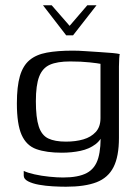

<svg xmlns="http://www.w3.org/2000/svg" viewBox="-20 -594 528 728"><path d="M143 -574H176L244 -496L311 -574H346L257 -460H231ZM230 114Q208 114 180.5 112.5Q153 111 128 106.5Q103 102 86.5 93.5Q70 85 70 72Q70 68 70 62Q70 56 70 54Q84 61 110.5 67Q137 73 167 76Q197 79 219 79Q277 79 309 62Q341 45 352.5 5.5Q364 -34 361 -99H376Q366 -65 342 -47Q318 -29 285 -22Q252 -15 214 -15Q156 -15 118 -28.5Q80 -42 62 -82.5Q44 -123 44 -202Q44 -266 55.5 -305.5Q67 -345 92 -366Q117 -387 157.5 -394.5Q198 -402 256 -402Q278 -402 305 -400Q332 -398 359 -396.5Q386 -395 406.5 -393Q427 -391 434 -389Q433 -386 432 -372.5Q431 -359 431 -341.5Q431 -324 431 -308V-71Q431 -1 410.5 39.5Q390 80 346 97Q302 114 230 114ZM230 -57Q267 -57 296 -65.5Q325 -74 343 -93.5Q361 -113 361 -146V-352Q352 -354 320 -357.5Q288 -361 246 -361Q197 -361 169 -348.5Q141 -336 128.5 -303.5Q116 -271 116 -210Q116 -148 127 -114.5Q138 -81 163 -69Q188 -57 230 -57Z"/></svg>

Font: Genos Thin
Style: Regular
Weight: 400
Version: Version 1.010